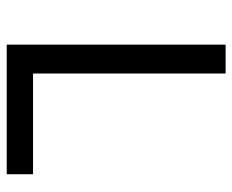

<svg xmlns="http://www.w3.org/2000/svg" viewBox="-82 -632 714 591"><g transform="rotate(-90 275.5 -337.0)"><path d="M433.1 0V-673.8H34.2V-592.8H344.2V0Z"/></g></svg>

Font: Droid Sans Arabic
Style: Regular
Weight: 400
Foundry: Ascender Corporation
Version: Version 1.00